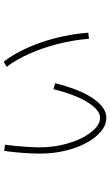

<svg xmlns="http://www.w3.org/2000/svg" viewBox="202 -787 596 1040"><g transform="rotate(-90 500.0 -267.0)"><path d="M382 11Q343 11 308 -18Q273 -47 246 -97Q219 -147 203.5 -212Q188 -277 188 -348Q188 -375 190 -412Q192 -449 195.5 -484Q199 -519 203 -542L236 -538Q233 -516 229.5 -481Q226 -446 224 -410.5Q222 -375 222 -349Q222 -286 235.5 -227.5Q249 -169 272 -123Q295 -77 323.5 -50Q352 -23 382 -23Q424 -23 466 -90.5Q508 -158 537 -276L569 -266Q537 -135 487.5 -62Q438 11 382 11ZM810 -83Q803 -169 782 -251Q761 -333 729.5 -404.5Q698 -476 658 -529L686 -545Q728 -490 761 -416.5Q794 -343 815 -259Q836 -175 843 -87Z"/></g></svg>

Font: M PLUS 2 ExtraLight
Style: Regular
Weight: 250
Designer: Coji Morishita
Foundry: UNDERFOREST DESIGN
Version: Version 1.001